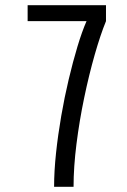

<svg xmlns="http://www.w3.org/2000/svg" viewBox="-20 -720 490 740"><path d="M188.5 0Q188.5 -60.5 196 -130.5Q203.5 -200.5 216 -273Q228.5 -345.5 244.8 -414Q261 -482.5 278.5 -540.5Q296 -598.5 313.5 -638.5H86.5V-700H388.5V-638.5Q367 -586 345 -509Q323 -432 304.5 -343.2Q286 -254.5 274.8 -165.5Q263.5 -76.5 263.5 0Z"/></svg>

Font: Trispace Condensed Light
Style: Regular
Weight: 300
Width: 3
Designer: Tyler Finck
Foundry: Etcetera Type Company
Version: Version 1.210; ttfautohint (v1.8.3)